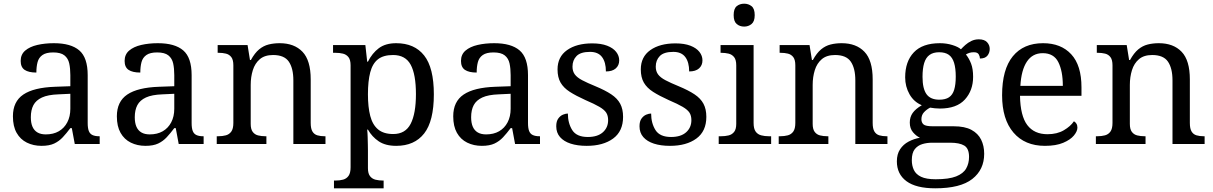

<svg xmlns="http://www.w3.org/2000/svg" viewBox="-20 -780 6573 1040"><path d="M205 10Q161 10 125.5 -7.5Q90 -25 70 -60.5Q50 -96 50 -150Q50 -230 106.5 -268Q163 -306 278 -310L361 -313V-373Q361 -409 355 -436.5Q349 -464 329 -480Q309 -496 268 -496Q230 -496 210 -482Q190 -468 183.5 -443.5Q177 -419 177 -387Q135 -387 113.5 -401.5Q92 -416 92 -450Q92 -485 116.5 -506Q141 -527 182 -536.5Q223 -546 272 -546Q364 -546 409.5 -507Q455 -468 455 -373V-114Q455 -86 461 -70.5Q467 -55 481 -48.5Q495 -42 517 -42H520V0H385L369 -86H361Q340 -58 320 -36.5Q300 -15 273.5 -2.5Q247 10 205 10ZM228 -52Q269 -52 298.5 -69Q328 -86 344.5 -117.5Q361 -149 361 -191V-272L297 -269Q240 -267 207.5 -252Q175 -237 161 -210.5Q147 -184 147 -145Q147 -114 156 -93.5Q165 -73 183 -62.5Q201 -52 228 -52Z M768 10Q724 10 688.5 -7.5Q653 -25 633 -60.5Q613 -96 613 -150Q613 -230 669.5 -268Q726 -306 841 -310L924 -313V-373Q924 -409 918 -436.5Q912 -464 892 -480Q872 -496 831 -496Q793 -496 773 -482Q753 -468 746.5 -443.5Q740 -419 740 -387Q698 -387 676.5 -401.5Q655 -416 655 -450Q655 -485 679.5 -506Q704 -527 745 -536.5Q786 -546 835 -546Q927 -546 972.5 -507Q1018 -468 1018 -373V-114Q1018 -86 1024 -70.5Q1030 -55 1044 -48.5Q1058 -42 1080 -42H1083V0H948L932 -86H924Q903 -58 883 -36.5Q863 -15 836.5 -2.5Q810 10 768 10ZM791 -52Q832 -52 861.5 -69Q891 -86 907.5 -117.5Q924 -149 924 -191V-272L860 -269Q803 -267 770.5 -252Q738 -237 724 -210.5Q710 -184 710 -145Q710 -114 719 -93.5Q728 -73 746 -62.5Q764 -52 791 -52Z M1154 0V-42H1162Q1185 -42 1203.5 -47Q1222 -52 1233 -67.5Q1244 -83 1244 -114V-426Q1244 -456 1233 -470.5Q1222 -485 1204 -489.5Q1186 -494 1164 -494H1159V-536H1321L1334 -455H1339Q1360 -493 1383.5 -512.5Q1407 -532 1435 -539Q1463 -546 1495 -546Q1574 -546 1618.5 -499.5Q1663 -453 1663 -350V-114Q1663 -83 1672.5 -67.5Q1682 -52 1699 -47Q1716 -42 1738 -42H1743V0H1569V-345Q1569 -410 1544.5 -446Q1520 -482 1459 -482Q1414 -482 1387.5 -459.5Q1361 -437 1349.5 -400Q1338 -363 1338 -320V-109Q1338 -80 1349 -65.5Q1360 -51 1378 -46.5Q1396 -42 1418 -42H1423V0Z M1789 240V198H1797Q1820 198 1838.5 193Q1857 188 1868 172.5Q1879 157 1879 126V-426Q1879 -456 1867.5 -470.5Q1856 -485 1837.5 -489.5Q1819 -494 1797 -494H1784V-536H1959L1969 -446H1973Q1996 -492 2032 -519Q2068 -546 2126 -546Q2225 -546 2277.5 -479.5Q2330 -413 2330 -269Q2330 -124 2277.5 -57Q2225 10 2126 10Q2068 10 2031.5 -14.5Q1995 -39 1973 -78H1969Q1971 -59 1971.5 -37.5Q1972 -16 1972.5 3Q1973 22 1973 35V131Q1973 160 1984.5 174.5Q1996 189 2014.5 193.5Q2033 198 2055 198H2058V240ZM2110 -54Q2176 -54 2204.5 -109.5Q2233 -165 2233 -270Q2233 -377 2204.5 -429.5Q2176 -482 2109 -482Q2057 -482 2027.5 -459Q1998 -436 1985.5 -388.5Q1973 -341 1973 -269Q1973 -200 1985.5 -152Q1998 -104 2028 -79Q2058 -54 2110 -54Z M2590 10Q2546 10 2510.5 -7.5Q2475 -25 2455 -60.5Q2435 -96 2435 -150Q2435 -230 2491.5 -268Q2548 -306 2663 -310L2746 -313V-373Q2746 -409 2740 -436.5Q2734 -464 2714 -480Q2694 -496 2653 -496Q2615 -496 2595 -482Q2575 -468 2568.5 -443.5Q2562 -419 2562 -387Q2520 -387 2498.5 -401.5Q2477 -416 2477 -450Q2477 -485 2501.5 -506Q2526 -527 2567 -536.5Q2608 -546 2657 -546Q2749 -546 2794.5 -507Q2840 -468 2840 -373V-114Q2840 -86 2846 -70.5Q2852 -55 2866 -48.5Q2880 -42 2902 -42H2905V0H2770L2754 -86H2746Q2725 -58 2705 -36.5Q2685 -15 2658.5 -2.5Q2632 10 2590 10ZM2613 -52Q2654 -52 2683.5 -69Q2713 -86 2729.5 -117.5Q2746 -149 2746 -191V-272L2682 -269Q2625 -267 2592.5 -252Q2560 -237 2546 -210.5Q2532 -184 2532 -145Q2532 -114 2541 -93.5Q2550 -73 2568 -62.5Q2586 -52 2613 -52Z M3158 10Q3108 10 3071 -2Q3034 -14 3013.5 -37.5Q2993 -61 2993 -96Q2993 -123 3004 -138Q3015 -153 3029.5 -159Q3044 -165 3056 -165Q3056 -113 3079.5 -75.5Q3103 -38 3164 -38Q3217 -38 3245.5 -63.5Q3274 -89 3274 -129Q3274 -154 3263.5 -170Q3253 -186 3226.5 -201.5Q3200 -217 3151 -238Q3100 -261 3066.5 -282.5Q3033 -304 3016.5 -332.5Q3000 -361 3000 -404Q3000 -472 3051.5 -508.5Q3103 -545 3188 -545Q3236 -545 3268.5 -532.5Q3301 -520 3317.5 -499Q3334 -478 3334 -453Q3334 -426 3315.5 -409.5Q3297 -393 3262 -393Q3262 -443 3241 -471Q3220 -499 3176 -499Q3125 -499 3103 -476.5Q3081 -454 3081 -419Q3081 -394 3093.5 -377Q3106 -360 3133.5 -345.5Q3161 -331 3205 -313Q3258 -291 3291 -269Q3324 -247 3339.5 -218Q3355 -189 3355 -147Q3355 -69 3301 -29.5Q3247 10 3158 10Z M3609 10Q3559 10 3522 -2Q3485 -14 3464.5 -37.5Q3444 -61 3444 -96Q3444 -123 3455 -138Q3466 -153 3480.5 -159Q3495 -165 3507 -165Q3507 -113 3530.5 -75.5Q3554 -38 3615 -38Q3668 -38 3696.5 -63.5Q3725 -89 3725 -129Q3725 -154 3714.5 -170Q3704 -186 3677.5 -201.5Q3651 -217 3602 -238Q3551 -261 3517.5 -282.5Q3484 -304 3467.5 -332.5Q3451 -361 3451 -404Q3451 -472 3502.5 -508.5Q3554 -545 3639 -545Q3687 -545 3719.5 -532.5Q3752 -520 3768.5 -499Q3785 -478 3785 -453Q3785 -426 3766.5 -409.5Q3748 -393 3713 -393Q3713 -443 3692 -471Q3671 -499 3627 -499Q3576 -499 3554 -476.5Q3532 -454 3532 -419Q3532 -394 3544.5 -377Q3557 -360 3584.5 -345.5Q3612 -331 3656 -313Q3709 -291 3742 -269Q3775 -247 3790.5 -218Q3806 -189 3806 -147Q3806 -69 3752 -29.5Q3698 10 3609 10Z M3873 0V-42H3886Q3908 -42 3926.5 -46.5Q3945 -51 3956.5 -65.5Q3968 -80 3968 -109V-426Q3968 -456 3956.5 -470.5Q3945 -485 3926.5 -489.5Q3908 -494 3886 -494H3883V-536H4062V-114Q4062 -83 4073 -67.5Q4084 -52 4103 -47Q4122 -42 4144 -42H4157V0ZM4011 -636Q3987 -636 3970.5 -650Q3954 -664 3954 -698Q3954 -733 3970.5 -746.5Q3987 -760 4011 -760Q4034 -760 4051 -746.5Q4068 -733 4068 -698Q4068 -664 4051 -650Q4034 -636 4011 -636Z M4198 0V-42H4206Q4229 -42 4247.5 -47Q4266 -52 4277 -67.5Q4288 -83 4288 -114V-426Q4288 -456 4277 -470.5Q4266 -485 4248 -489.5Q4230 -494 4208 -494H4203V-536H4365L4378 -455H4383Q4404 -493 4427.5 -512.5Q4451 -532 4479 -539Q4507 -546 4539 -546Q4618 -546 4662.5 -499.5Q4707 -453 4707 -350V-114Q4707 -83 4716.5 -67.5Q4726 -52 4743 -47Q4760 -42 4782 -42H4787V0H4613V-345Q4613 -410 4588.5 -446Q4564 -482 4503 -482Q4458 -482 4431.5 -459.5Q4405 -437 4393.5 -400Q4382 -363 4382 -320V-109Q4382 -80 4393 -65.5Q4404 -51 4422 -46.5Q4440 -42 4462 -42H4467V0Z M5046 240Q4942 240 4890 201.5Q4838 163 4838 94Q4838 55 4855.5 28.5Q4873 2 4901.5 -13Q4930 -28 4963 -34Q4943 -43 4925.5 -63.5Q4908 -84 4908 -116Q4908 -146 4923.5 -168Q4939 -190 4973 -210Q4930 -228 4906.5 -269.5Q4883 -311 4883 -361Q4883 -447 4930 -496.5Q4977 -546 5071 -546Q5107 -546 5139 -536Q5171 -526 5185 -513Q5195 -524 5209 -536.5Q5223 -549 5241.5 -558Q5260 -567 5282 -567Q5312 -567 5326.5 -551.5Q5341 -536 5341 -515Q5341 -494 5328.5 -478.5Q5316 -463 5288 -463Q5288 -474 5281.5 -485.5Q5275 -497 5255 -497Q5242 -497 5232 -494Q5222 -491 5212 -485Q5229 -464 5240 -435.5Q5251 -407 5251 -364Q5251 -290 5206.5 -241Q5162 -192 5071 -192Q5059 -192 5043.5 -193.5Q5028 -195 5018 -197Q4999 -187 4985 -172Q4971 -157 4971 -134Q4971 -116 4982.5 -106Q4994 -96 5033 -96H5146Q5206 -96 5242 -76.5Q5278 -57 5294.5 -23.5Q5311 10 5311 53Q5311 139 5246.5 189.5Q5182 240 5046 240ZM5048 191Q5120 191 5159 175.5Q5198 160 5213.5 132.5Q5229 105 5229 70Q5229 24 5203 8.5Q5177 -7 5127 -7H5029Q5001 -7 4976 0.5Q4951 8 4935 28Q4919 48 4919 88Q4919 117 4930 140.5Q4941 164 4969 177.5Q4997 191 5048 191ZM5068 -240Q5101 -240 5120.5 -253Q5140 -266 5148.5 -294Q5157 -322 5157 -365Q5157 -410 5148 -439.5Q5139 -469 5119.5 -483Q5100 -497 5067 -497Q5035 -497 5015 -482.5Q4995 -468 4986 -438.5Q4977 -409 4977 -364Q4977 -300 4998.5 -270Q5020 -240 5068 -240Z M5640 10Q5531 10 5469.5 -62Q5408 -134 5408 -264Q5408 -404 5466 -475Q5524 -546 5630 -546Q5727 -546 5782.5 -486Q5838 -426 5838 -307V-261H5505Q5507 -152 5544.5 -102.5Q5582 -53 5654 -53Q5706 -53 5742.5 -74.5Q5779 -96 5797 -123Q5804 -120 5810 -111Q5816 -102 5816 -89Q5816 -69 5797 -46Q5778 -23 5739 -6.5Q5700 10 5640 10ZM5737 -315Q5737 -395 5712.5 -443.5Q5688 -492 5628 -492Q5573 -492 5542.5 -446.5Q5512 -401 5507 -315Z M5916 0V-42H5924Q5947 -42 5965.5 -47Q5984 -52 5995 -67.5Q6006 -83 6006 -114V-426Q6006 -456 5995 -470.5Q5984 -485 5966 -489.5Q5948 -494 5926 -494H5921V-536H6083L6096 -455H6101Q6122 -493 6145.5 -512.5Q6169 -532 6197 -539Q6225 -546 6257 -546Q6336 -546 6380.5 -499.5Q6425 -453 6425 -350V-114Q6425 -83 6434.5 -67.5Q6444 -52 6461 -47Q6478 -42 6500 -42H6505V0H6331V-345Q6331 -410 6306.5 -446Q6282 -482 6221 -482Q6176 -482 6149.5 -459.5Q6123 -437 6111.5 -400Q6100 -363 6100 -320V-109Q6100 -80 6111 -65.5Q6122 -51 6140 -46.5Q6158 -42 6180 -42H6185V0Z"/></svg>

Font: Noto Serif Tamil
Style: Italic
Weight: 400
Italic angle: -12°
Designer: Indian Type Foundry, Tom Grace, and the Monotype Design Team
Foundry: Monotype Imaging Inc.
Version: Version 2.003